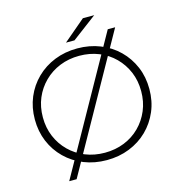

<svg xmlns="http://www.w3.org/2000/svg" viewBox="-133 -992 1103 1179"><g transform="rotate(-15 419.0 -402.5)"><path d="M419 5Q341 5 274.5 -21.5Q208 -48 158.5 -96.5Q109 -145 82 -209.5Q55 -274 55 -350Q55 -426 82 -490.5Q109 -555 158.5 -603.5Q208 -652 274.5 -678.5Q341 -705 419 -705Q497 -705 563.5 -678.5Q630 -652 679 -604Q728 -556 755.5 -491.5Q783 -427 783 -350Q783 -273 755.5 -208.5Q728 -144 679 -96Q630 -48 563.5 -21.5Q497 5 419 5ZM419 -42Q486 -42 543 -65Q600 -88 642 -130Q684 -172 707.5 -228Q731 -284 731 -350Q731 -417 707.5 -472.5Q684 -528 642 -570Q600 -612 543 -635Q486 -658 419 -658Q352 -658 295 -635Q238 -612 195.5 -570Q153 -528 129.5 -472.5Q106 -417 106 -350Q106 -284 129.5 -228Q153 -172 195.5 -130Q238 -88 295 -65Q352 -42 419 -42ZM161 70 631 -770H678L208 70ZM362 -757 501 -875H573L416 -757Z"/></g></svg>

Font: Montserrat Thin Light
Style: Regular
Weight: 300
Version: Version 9.000